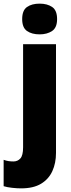

<svg xmlns="http://www.w3.org/2000/svg" viewBox="-66 -796 390 1056"><path d="M56 -691Q56 -739 82.5 -757.5Q109 -776 152 -776Q194 -776 221 -757.5Q248 -739 248 -691Q248 -644 220.5 -625.5Q193 -607 152 -607Q109 -607 82.5 -625.5Q56 -644 56 -691ZM50 240Q28 240 0.5 237Q-27 234 -46 228V83Q-32 88 -19.5 90Q-7 92 8 92Q31 92 46 75.5Q61 59 61 14V-553H242V45Q242 101 222 145Q202 189 160 214.5Q118 240 50 240Z"/></svg>

Font: Noto Sans Bengali SemiCondensed Black
Style: Regular
Weight: 900
Width: 4
Designer: Joana Ranito - Universal Thirst; Jelle Bosma - Monotype Design Team
Foundry: Universal Thirst ehf.
Version: Version 3.000; ttfautohint (v1.8.4.7-5d5b)